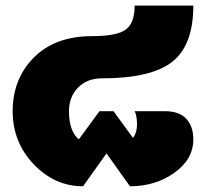

<svg xmlns="http://www.w3.org/2000/svg" viewBox="-20 -645 723 682"><path d="M25 -250Q25 -365 100.4 -440.8Q175.8 -516.7 308.3 -516.7Q395 -516.7 426.7 -540Q458.3 -563.3 458.3 -625H666.7Q666.7 -484.2 591.7 -425.4Q516.7 -366.7 341.7 -366.7Q289.2 -366.7 257.1 -333.8Q225 -300.8 225 -250Q225 -179.2 260 -150L333.3 -250H358.3H383.3L452.5 -155Q466.7 -174.2 466.7 -203.3Q466.7 -233.3 458.3 -250H566.7Q616.7 -250 641.7 -222.9Q666.7 -195.8 666.7 -150Q666.7 -79.2 599.2 -31.2Q531.7 16.7 441.7 16.7L358.3 -100L275 16.7Q174.2 16.7 99.6 -61.7Q25 -140 25 -250Z"/></svg>

Font: BoonTook
Style: Regular
Weight: 400
Designer: Sungsit Sawaiwan
Foundry: FontUni
Version: Version 3.0